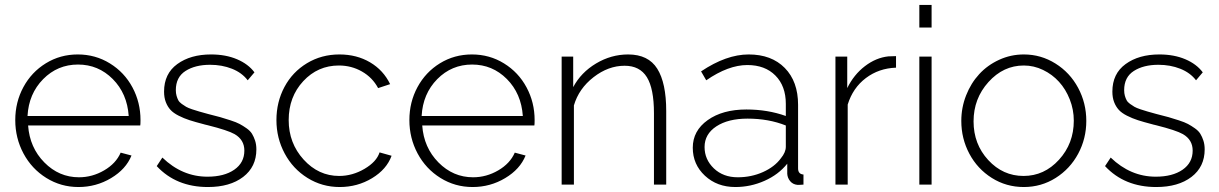

<svg xmlns="http://www.w3.org/2000/svg" viewBox="-20 -750 4954 780"><path d="M298.8 9.8Q227.5 9.8 168.2 -27.1Q108.9 -64 75.4 -126.5Q42 -189 42 -262.2Q42 -335 75 -396Q107.9 -457 166.3 -492.9Q224.6 -528.8 295.9 -528.8Q367.7 -528.8 426.5 -492.4Q485.4 -456.1 518.1 -395Q550.8 -334 550.8 -262.2Q550.8 -245.1 549.8 -240.2H94.2Q100.6 -150.4 160.2 -90.1Q219.7 -29.8 300.8 -29.8Q355 -29.8 403.1 -57.9Q451.2 -85.9 470.2 -129.9L514.2 -118.2Q491.7 -62.5 431.2 -26.4Q370.6 9.8 298.8 9.8ZM91.8 -278.8H502.9Q496.6 -370.1 438 -429Q379.4 -487.8 296.9 -487.8Q213.9 -487.8 155.3 -428.5Q96.7 -369.1 91.8 -278.8Z M824.7 9.8Q695.8 9.8 616.7 -75.2L639.6 -109.9Q720.2 -32.2 822.8 -32.2Q890.6 -32.2 931.6 -60.5Q972.7 -88.9 972.7 -138.2Q972.7 -182.1 933.1 -205.1Q905.8 -220.7 824.2 -241.2Q820.3 -242.2 812 -244.1H811.5L811 -244.6H810.5H810.1H809.6L809.1 -245.1H808.6Q772.9 -254.4 750.2 -261.7Q727.5 -269 705.8 -280Q684.1 -291 672.4 -304Q660.6 -316.9 653.6 -335.2Q646.5 -353.5 646.5 -377.9Q646.5 -450.7 700.2 -489.7Q753.9 -528.8 837.4 -528.8Q897 -528.8 942.9 -509.3Q988.8 -489.7 1013.7 -456.1L986.3 -423.8Q962.9 -454.6 922.4 -470.7Q881.8 -486.8 833.5 -486.8Q772.9 -486.8 733.6 -461.7Q694.3 -436.5 694.3 -383.8Q694.3 -371.1 697.3 -360.8Q700.2 -350.6 704.3 -342.8Q708.5 -335 718.3 -327.9Q728 -320.8 736.1 -316.2Q744.1 -311.5 760.7 -305.9Q777.3 -300.3 789.6 -296.9Q801.8 -293.5 824.7 -287.1Q856.4 -279.3 874.3 -274.2Q892.1 -269 916.3 -261.2Q940.4 -253.4 953.6 -246.3Q966.8 -239.3 981.7 -228.8Q996.6 -218.3 1003.9 -206.3Q1011.2 -194.3 1016.4 -178.5Q1021.5 -162.6 1021.5 -143.1Q1021.5 -72.3 967.8 -31.2Q914.1 9.8 824.7 9.8Z M1359.9 9.8Q1288.6 9.8 1229.2 -27.1Q1169.9 -64 1136.5 -126.5Q1103 -189 1103 -262.2Q1103 -335.4 1135.5 -396.5Q1168 -457.5 1227.1 -493.2Q1286.1 -528.8 1358.9 -528.8Q1429.2 -528.8 1483.4 -496.8Q1537.6 -464.8 1564.9 -408.2L1516.1 -392.1Q1493.2 -435.1 1450.4 -459.5Q1407.7 -483.9 1356.9 -483.9Q1271 -483.9 1211.9 -420.2Q1152.8 -356.4 1152.8 -262.2Q1152.8 -168.5 1213.4 -101.8Q1273.9 -35.2 1357.9 -35.2Q1411.6 -35.2 1460.7 -64Q1509.8 -92.8 1522 -130.9L1570.8 -117.2Q1550.8 -62 1491.5 -26.1Q1432.1 9.8 1359.9 9.8Z M1899.9 9.8Q1828.6 9.8 1769.3 -27.1Q1710 -64 1676.5 -126.5Q1643.1 -189 1643.1 -262.2Q1643.1 -335 1676 -396Q1709 -457 1767.3 -492.9Q1825.7 -528.8 1897 -528.8Q1968.8 -528.8 2027.6 -492.4Q2086.4 -456.1 2119.1 -395Q2151.9 -334 2151.9 -262.2Q2151.9 -245.1 2150.9 -240.2H1695.3Q1701.7 -150.4 1761.2 -90.1Q1820.8 -29.8 1901.9 -29.8Q1956.1 -29.8 2004.2 -57.9Q2052.2 -85.9 2071.3 -129.9L2115.2 -118.2Q2092.8 -62.5 2032.2 -26.4Q1971.7 9.8 1899.9 9.8ZM1692.9 -278.8H2104Q2097.7 -370.1 2039.1 -429Q1980.5 -487.8 1897.9 -487.8Q1814.9 -487.8 1756.3 -428.5Q1697.8 -369.1 1692.9 -278.8Z M2686.5 0H2636.7V-290Q2636.7 -390.1 2607.9 -436.5Q2579.1 -482.9 2517.6 -482.9Q2451.2 -482.9 2391.4 -436.5Q2331.5 -390.1 2311.5 -321.8V0H2261.7V-520H2308.6V-396Q2340.3 -455.6 2401.6 -492.2Q2462.9 -528.8 2531.7 -528.8Q2613.8 -528.8 2650.1 -470.9Q2686.5 -413.1 2686.5 -298.8Z M2794.4 -149.9Q2794.4 -218.8 2855 -262Q2915.5 -305.2 3012.2 -305.2Q3098.6 -305.2 3172.4 -278.8V-328.1Q3172.4 -400.4 3130.1 -443.1Q3087.9 -485.8 3016.1 -485.8Q2939 -485.8 2849.1 -423.8L2828.1 -460Q2930.7 -528.8 3021.5 -528.8Q3114.3 -528.8 3168.2 -473.9Q3222.2 -418.9 3222.2 -324.2V-65.9Q3222.2 -42.5 3244.1 -41V0Q3222.2 1.5 3219.2 1Q3200.7 -1 3189.9 -14.2Q3179.2 -27.3 3178.2 -43.9V-85Q3142.6 -40.5 3085.9 -15.4Q3029.3 9.8 2967.3 9.8Q2893.1 9.8 2843.8 -36.1Q2794.4 -82 2794.4 -149.9ZM3152.3 -106.9Q3172.4 -131.3 3172.4 -153.8V-240.2Q3102.5 -268.1 3017.1 -268.1Q2938 -268.1 2890.1 -236.6Q2842.3 -205.1 2842.3 -152.8Q2842.3 -102.1 2880.1 -65.9Q2918 -29.8 2977.1 -29.8Q3032.2 -29.8 3079.6 -51Q3127 -72.3 3152.3 -106.9Z M3620.1 -475.1Q3550.3 -472.7 3497.6 -432.9Q3444.8 -393.1 3423.8 -325.2V0H3374V-520H3421.9V-392.1Q3448.7 -446.8 3493.7 -481.2Q3538.6 -515.6 3588.9 -521Q3602.1 -522 3620.1 -522Z M3714.8 -638.2V-730H3764.6V-638.2ZM3714.8 0V-520H3764.6V0Z M3885.3 -258.8Q3885.3 -313 3904.8 -362.5Q3924.3 -412.1 3958 -448.7Q3991.7 -485.4 4039.1 -507.1Q4086.4 -528.8 4139.2 -528.8Q4209 -528.8 4267.8 -491.9Q4326.7 -455.1 4359.9 -393.1Q4393.1 -331.1 4393.1 -258.8Q4393.1 -187 4360.1 -125.5Q4327.1 -64 4268.6 -27.1Q4210 9.8 4139.2 9.8Q4067.9 9.8 4009.3 -27.1Q3950.7 -64 3918 -125.5Q3885.3 -187 3885.3 -258.8ZM4342.3 -259.8Q4342.3 -304.7 4325.9 -346.2Q4309.6 -387.7 4282.2 -417.7Q4254.9 -447.8 4217.5 -465.8Q4180.2 -483.9 4139.2 -483.9Q4056.2 -483.9 3995.6 -416.7Q3935.1 -349.6 3935.1 -256.8Q3935.1 -164.6 3994.6 -99.9Q4054.2 -35.2 4138.2 -35.2Q4222.2 -35.2 4282.2 -101.1Q4342.3 -167 4342.3 -259.8Z M4677.2 9.8Q4548.3 9.8 4469.2 -75.2L4492.2 -109.9Q4572.8 -32.2 4675.3 -32.2Q4743.2 -32.2 4784.2 -60.5Q4825.2 -88.9 4825.2 -138.2Q4825.2 -182.1 4785.6 -205.1Q4758.3 -220.7 4676.8 -241.2Q4672.9 -242.2 4664.6 -244.1H4664.1L4663.6 -244.6H4663.1H4662.6H4662.1L4661.6 -245.1H4661.1Q4625.5 -254.4 4602.8 -261.7Q4580.1 -269 4558.3 -280Q4536.6 -291 4524.9 -304Q4513.2 -316.9 4506.1 -335.2Q4499 -353.5 4499 -377.9Q4499 -450.7 4552.7 -489.7Q4606.4 -528.8 4689.9 -528.8Q4749.5 -528.8 4795.4 -509.3Q4841.3 -489.7 4866.2 -456.1L4838.9 -423.8Q4815.4 -454.6 4774.9 -470.7Q4734.4 -486.8 4686 -486.8Q4625.5 -486.8 4586.2 -461.7Q4546.9 -436.5 4546.9 -383.8Q4546.9 -371.1 4549.8 -360.8Q4552.7 -350.6 4556.9 -342.8Q4561 -335 4570.8 -327.9Q4580.6 -320.8 4588.6 -316.2Q4596.7 -311.5 4613.3 -305.9Q4629.9 -300.3 4642.1 -296.9Q4654.3 -293.5 4677.2 -287.1Q4709 -279.3 4726.8 -274.2Q4744.6 -269 4768.8 -261.2Q4793 -253.4 4806.2 -246.3Q4819.3 -239.3 4834.2 -228.8Q4849.1 -218.3 4856.4 -206.3Q4863.8 -194.3 4868.9 -178.5Q4874 -162.6 4874 -143.1Q4874 -72.3 4820.3 -31.2Q4766.6 9.8 4677.2 9.8Z"/></svg>

Font: Rawline Light
Style: Regular
Weight: 300
Designer: Matt McInerney, Pablo Impallari, Rodrigo Fuenzalida
Foundry: Matt McInerney, Pablo Impallari, Rodrigo Fuenzalida
Version: Version 4.020;PS 004.020;hotconv 1.0.88;makeotf.lib2.5.64775